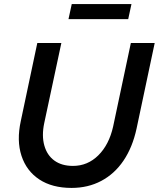

<svg xmlns="http://www.w3.org/2000/svg" viewBox="-20 -911 779 942"><path d="M331 11Q236 11 173 -30.5Q110 -72 85.5 -146.5Q61 -221 82 -317L163 -700H281L197 -307Q184 -245 197.5 -197Q211 -149 247 -123Q283 -97 338 -97Q410 -97 462.5 -149Q515 -201 535 -290L622 -700H739L650 -280Q630 -188 586 -123Q542 -58 477 -23.5Q412 11 331 11ZM316 -817 332 -891H625L609 -817Z"/></svg>

Font: Red Hat Text SemiBold
Style: Italic
Weight: 600
Italic angle: -12°
Designer: Pentagram, MCKL
Foundry: Pentagram, MCKL
Version: Version 1.023